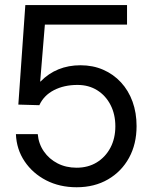

<svg xmlns="http://www.w3.org/2000/svg" viewBox="-20 -748 621 777"><path d="M290 9.8Q221.2 9.8 166.7 -18.3Q112.3 -46.4 79.6 -95Q46.9 -143.6 44.4 -205.1H132.8Q136.2 -166 157.5 -135.3Q178.7 -104.5 212.9 -86.9Q247.1 -69.3 290 -69.3Q336.4 -69.3 371.6 -90.8Q406.7 -112.3 426.8 -150.1Q446.8 -188 446.8 -236.8Q446.8 -285.6 427.2 -323.5Q407.7 -361.3 373.3 -382.8Q338.9 -404.3 293.5 -404.3Q239.3 -404.3 198.2 -383.1Q157.2 -361.8 139.2 -322.3L54.2 -324.7L82.5 -727.5H494.1V-648.4H161.6L142.6 -418H144Q176.3 -451.2 216.8 -467.5Q257.3 -483.9 305.7 -483.9Q356 -483.9 397.5 -465.8Q439 -447.8 469.5 -414.8Q500 -381.8 516.4 -336.7Q532.7 -291.5 532.7 -237.8Q532.7 -165 502.2 -109.4Q471.7 -53.7 417 -22Q362.3 9.8 290 9.8Z"/></svg>

Font: Inter 28pt
Style: Regular
Weight: 400
Designer: Rasmus Andersson
Foundry: rsms
Version: Version 4.001;git-66647c0bb